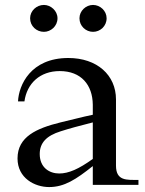

<svg xmlns="http://www.w3.org/2000/svg" viewBox="-20 -749 588 778"><path d="M356 -325V-284C312 -275 273 -264 225 -253C128 -229 51 -195 51 -107C51 -27 121 9 179 9C241 9 288 -22 356 -76V0H541V-20C494 -20 450 -15 450 -78V-346C450 -445 373 -514 257 -514C104 -514 56 -404 53 -338H79C89 -411 142 -461 222 -461C309 -461 355 -405 356 -325ZM102 -675C102 -705 128 -729 158 -729C186 -729 213 -705 213 -675C213 -643 186 -620 158 -620C128 -620 102 -643 102 -675ZM141 -125C141 -170 168 -199 226 -217C260 -228 301 -239 356 -253V-105C299 -64 258 -46 220 -46C180 -46 141 -70 141 -125ZM302 -675C302 -705 328 -729 357 -729C386 -729 412 -705 412 -675C412 -643 386 -620 357 -620C328 -620 302 -643 302 -675Z"/></svg>

Font: Ortica Linear
Style: Regular
Weight: 400
Designer: Benedetta Bovani
Foundry: Collletttivo
Version: Version 2.000;Glyphs 3.1.2 (3151)